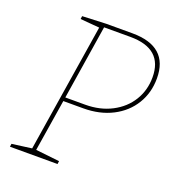

<svg xmlns="http://www.w3.org/2000/svg" viewBox="-127 -794 820 895"><g transform="rotate(20 283.0 -346.0)"><path d="M377 -692Q557 -692 557 -533Q557 -462 522.5 -405.5Q488 -349 425.5 -317Q363 -285 282 -285H183L142 -28L260 -15L258 0H22L24 -15L122 -28L223 -664L128 -672L130 -687L248 -692ZM284 -304Q358 -304 415.5 -334Q473 -364 504.5 -415.5Q536 -467 536 -531Q536 -673 374 -673H244L186 -304Z"/></g></svg>

Font: Bitter Pro Thin
Style: Italic
Weight: 250
Italic angle: -9°
Designer: Sol Matas, and Bitter project Authors
Foundry: Sol Matas
Version: Version 1.010